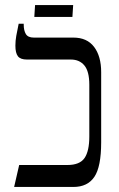

<svg xmlns="http://www.w3.org/2000/svg" viewBox="-20 -741 472 761"><path d="M36 0 56 -87H247Q296 -87 315 -114.5Q334 -142 334 -200V-405Q334 -458 314.5 -481.5Q295 -505 261 -505H87Q61 -505 51 -518Q41 -531 41 -560Q41 -579 44.5 -599Q48 -619 54 -647H74V-644Q74 -620 82.5 -606Q91 -592 114 -592H271Q325 -592 353 -555Q381 -518 381 -455V-177Q381 -80 354 -40Q327 0 271 0ZM116 -674 119 -721H270L267 -674Z"/></svg>

Font: Noto Serif Hebrew Condensed
Style: Regular
Weight: 400
Width: 3
Designer: Monotype Design Team
Foundry: Monotype Imaging Inc.
Version: Version 2.004; ttfautohint (v1.8.4.7-5d5b)